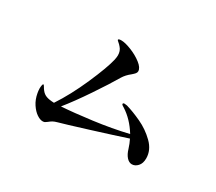

<svg xmlns="http://www.w3.org/2000/svg" viewBox="-117 -939 1233 1096"><g transform="rotate(30 500.0 -391.5)"><path d="M867 -191Q867 -158 850 -139.5Q833 -121 812 -121Q793 -121 777 -139Q761 -157 752 -188Q743 -217 730 -243Q652 -217 506 -171.5Q360 -126 326 -117Q308 -112 298 -106.5Q288 -101 276 -91Q267 -84 262 -81.5Q257 -79 248 -79Q231 -79 209.5 -93.5Q188 -108 169 -136.5Q150 -165 143 -204Q142 -210 141 -217.5Q140 -225 140 -232Q140 -244 142 -254Q144 -264 147 -264Q151 -264 157 -253Q163 -242 169 -235Q182 -218 201 -211Q220 -204 252 -203Q311 -292 363 -410.5Q415 -529 429 -589Q433 -608 433 -620Q433 -649 416 -668Q407 -679 397.5 -686.5Q388 -694 388 -697Q388 -704 408 -704Q433 -704 474.5 -687.5Q516 -671 547.5 -646.5Q579 -622 579 -599Q579 -591 573 -583.5Q567 -576 554 -565Q527 -544 511 -518Q476 -458 412 -363Q348 -268 297 -205Q376 -210 494.5 -225.5Q613 -241 718 -266Q673 -339 610 -379Q608 -380 601 -384.5Q594 -389 594 -393Q594 -400 604 -400Q611 -400 621 -398Q666 -385 722 -359Q778 -333 822.5 -289.5Q867 -246 867 -191Z"/></g></svg>

Font: Shippori Mincho SemiBold
Style: Regular
Weight: 600
Designer: FONTDASU
Foundry: FONTDASU / Google Inc. / but / Adobe
Version: Version 3.110; ttfautohint (v1.8.3)